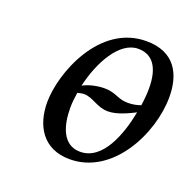

<svg xmlns="http://www.w3.org/2000/svg" viewBox="-89 -532 637 635"><g transform="rotate(20 229.0 -215.0)"><path d="M84 -140C84 -59 123 12 218 12C369 12 458 -165 458 -294C458 -373 425 -442 324 -442C159 -442 84 -242 84 -140ZM167 -203C173 -204 181 -207 189 -207C222 -207 243 -180 283 -180C315 -180 353 -199 375 -210C359 -127 321 -23 242 -23C181 -23 162 -85 162 -149C162 -166 164 -184 167 -203ZM380 -237C367 -232 351 -229 335 -229C299 -229 288 -248 247 -248C219 -248 189 -240 172 -230C192 -319 242 -409 307 -409C358 -409 385 -371 385 -298C385 -284 384 -263 380 -237Z"/></g></svg>

Font: Libertinus Serif
Style: Italic
Weight: 400
Italic angle: -12°
Designer: Philipp H. Poll, Khaled Hosny
Foundry: Caleb Maclennan
Version: Version 7.050;RELEASE